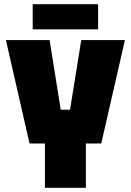

<svg xmlns="http://www.w3.org/2000/svg" viewBox="-20 -890 620 910"><path d="M193 0V-210H120L8 -700H215L268 -370H312L365 -700H572L460 -210H387V0ZM135 -751V-870H445V-751Z"/></svg>

Font: Tektur SemiCondensed ExtraBold
Style: Regular
Weight: 800
Width: 4
Designer: Adam Jagosz
Foundry: Adam Jagosz
Version: Version 1.005;gftools[0.9.30]